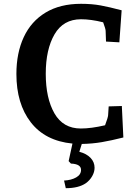

<svg xmlns="http://www.w3.org/2000/svg" viewBox="-20 -740 736 1007"><path d="M405 151Q405 120 352 118L340 105L360 13Q217 -1 141.5 -98.5Q66 -196 66 -352Q66 -462 104.5 -545Q143 -628 219 -674Q295 -720 405 -720Q462 -720 508 -711.5Q554 -703 618 -686L606 -518L536 -522L534 -578Q534 -588 521 -623Q457 -639 405 -639Q312 -639 266 -560Q220 -481 220 -353Q220 -225 265.5 -145.5Q311 -66 404 -66Q458 -66 531 -83Q546 -123 547 -135L550 -182L619 -184L627 -19Q564 -3 514 5.5Q464 14 409 15L396 56Q434 66 455 88Q476 110 476 140Q476 162 463.5 184Q451 206 430 221Q392 247 325 247L316 207Q354 205 379.5 190.5Q405 176 405 151Z"/></svg>

Font: Andada Pro ExtraBold
Style: Regular
Weight: 800
Designer: Carolina Giovagnoli
Foundry: Huerta Tipografica
Version: Version 3.005; ttfautohint (v1.8.4)